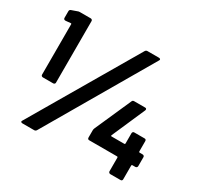

<svg xmlns="http://www.w3.org/2000/svg" viewBox="-147 -887 1120 1074"><g transform="rotate(30 413.0 -350.0)"><path d="M72 -291V-617Q72 -621 68 -621L37 -618H33Q28 -618 25 -621Q22 -624 22 -629V-672Q22 -682 32 -685L66 -697Q72 -700 80 -700H150Q155 -700 158.5 -697Q162 -694 162 -689V-291Q162 -286 158.5 -283Q155 -280 150 -280H84Q79 -280 75.5 -283Q72 -286 72 -291ZM105 -13 503 -692Q508 -700 517 -700H591Q598 -700 600.5 -696Q603 -692 599 -687L203 -8Q198 0 189 0H113Q106 0 103.5 -4Q101 -8 105 -13ZM669 -11V-100Q669 -105 664 -105H484Q473 -105 473 -117V-163Q473 -170 476 -177L580 -412Q583 -420 593 -420H664Q670 -420 672 -416Q674 -412 672 -407L578 -192Q577 -190 578 -188Q579 -186 581 -186H664Q669 -186 669 -191V-257Q669 -262 672 -265.5Q675 -269 680 -269H747Q758 -269 758 -257V-191Q758 -186 763 -186H782Q787 -186 790.5 -183Q794 -180 794 -175V-117Q794 -112 790.5 -108.5Q787 -105 782 -105H763Q758 -105 758 -100V-11Q758 -6 755 -3Q752 0 747 0H680Q676 0 672.5 -3.5Q669 -7 669 -11Z"/></g></svg>

Font: Barlow GEO Bold
Style: Regular
Weight: 700
Designer: Jeremy Tribby
Foundry: Tribby Type
Version: Version 1.408